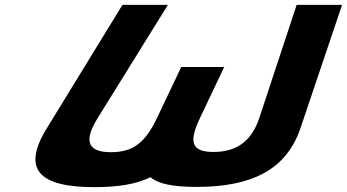

<svg xmlns="http://www.w3.org/2000/svg" viewBox="-20 -756 1429 791"><path d="M671.7 -736H484.5L171.9 -226C68.1 -56 143.3 15 369.2 15C468.9 15 541.8 2.3 600.1 -25.9C631.9 1.6 692.5 14 791.1 14C1016.9 14 1159.6 -57 1217.5 -227L1389.3 -736H1202.2L1048.3 -270C1014.8 -169 949.1 -130 859.5 -130C770 -130 755.8 -169 803.9 -270L903.7 -480H726.7L626.4 -269C578.4 -168 527.2 -129 437.6 -129C348.1 -129 319.4 -168 382 -269Z"/></svg>

Font: Hussar
Style: BdSuprExtOblFive
Weight: 700
Foundry: Cannot Into Space Fonts
Version: Version 2.00